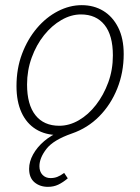

<svg xmlns="http://www.w3.org/2000/svg" viewBox="-20 -512 544 745"><path d="M166 213Q135 213 114 195.5Q93 178 93 143Q93 115 108.5 87Q124 59 151.5 35.5Q179 12 215 -2L206 12Q156 12 119.5 -10.5Q83 -33 63.5 -75.5Q44 -118 44 -178Q44 -246 65.5 -303Q87 -360 123 -402.5Q159 -445 204.5 -468.5Q250 -492 297 -492Q344 -492 380.5 -470Q417 -448 438.5 -405.5Q460 -363 460 -302Q460 -231 435 -168.5Q410 -106 365 -60.5Q320 -15 259 6Q187 31 160 66Q133 101 133 133Q133 154 145 166.5Q157 179 176 179Q190 179 202 174.5Q214 170 229 159L243 180Q224 196 206 204.5Q188 213 166 213ZM210 -24Q249 -24 286 -45.5Q323 -67 352.5 -105Q382 -143 400 -192Q418 -241 418 -297Q418 -375 385.5 -415.5Q353 -456 294 -456Q256 -456 218.5 -434.5Q181 -413 151 -375.5Q121 -338 103 -288.5Q85 -239 85 -184Q85 -106 117.5 -65Q150 -24 210 -24Z"/></svg>

Font: Source Sans 3 Light
Style: Italic
Weight: 300
Italic angle: -11°
Designer: Paul D. Hunt
Foundry: Adobe
Version: Version 3.046;hotconv 1.0.118;makeotfexe 2.5.65603